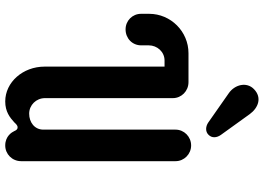

<svg xmlns="http://www.w3.org/2000/svg" viewBox="-152 -808 970 705"><g transform="rotate(90 332.5 -456.0)"><path d="M514.6 -673.3C482.4 -673.3 456.5 -647.5 456.5 -616.2V-130.9C456.5 -98.1 429.2 -78.6 397.9 -78.6C366.2 -78.6 340.8 -104.5 340.8 -136.7V-606.4C340.8 -637.7 314.9 -663.6 282.2 -663.6H175.8C96.2 -663.6 31.2 -598.6 31.2 -519V-489.7C31.2 -457.5 56.6 -432.6 88.4 -432.6C121.6 -432.6 147 -457.5 147 -489.7V-517.6C147 -548.8 170.9 -575.7 202.6 -575.7H225.1V-135.3C225.1 -55.7 282.2 9.3 353 9.3C390.1 9.3 411.6 -7.3 429.7 -23.9C435.5 -29.8 440.4 -36.1 448.2 -36.1C456.5 -36.1 459.5 -29.3 461.9 -23.9C465.8 -15.6 480 9.3 514.6 9.3C546.4 9.3 572.3 -16.1 572.3 -49.3V-616.2C572.3 -647.5 546.4 -673.3 514.6 -673.3ZM399.4 -888.7C377 -919.4 339.4 -934.6 308.1 -904.3C279.8 -877.4 291 -833.5 322.8 -811.5L430.2 -736.3C444.3 -726.6 463.4 -724.6 475.6 -737.3C488.3 -750 486.3 -767.6 476.1 -782.2Z"/></g></svg>

Font: Supermercado One
Style: Regular
Weight: 400
Designer: James Grieshaber
Foundry: James Grieshaber
Version: Version 1.002